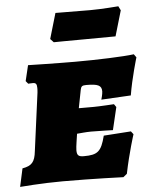

<svg xmlns="http://www.w3.org/2000/svg" viewBox="-70 -768 648 820"><g transform="rotate(-5 254.5 -358.0)"><path d="M477 -706 468 -724C468 -724 396 -718 347 -718C290 -718 198 -719 198 -719L166 -610L180 -595C180 -595 252 -596 309 -596L445 -597ZM236 -127C236 -143 243 -181 245 -197C260 -198 283 -201 306 -201C341 -201 399 -199 399 -199L422 -296L413 -309C413 -309 349 -305 326 -305H262L277 -382C280 -397 284 -401 302 -401C352 -401 368 -394 368 -368C368 -356 361 -333 361 -333L488 -340C500 -414 526 -500 526 -500L516 -514C471 -508 360 -504 264 -504C186 -504 62 -507 62 -507L46 -440L56 -428C56 -428 67 -429 76 -429C88 -429 93 -424 93 -407C93 -402 93 -395 92 -387L59 -139C54 -92 40 -77 0 -70L-17 8C-17 8 78 0 166 0C299 0 426 5 426 5L442 -8C460 -97 485 -174 485 -174L475 -187L358 -179C341 -112 325 -99 266 -99C244 -99 236 -104 236 -127Z"/></g></svg>

Font: Alegreya SC Black
Style: Italic
Weight: 900
Italic angle: -7°
Designer: Juan Pablo del Peral
Foundry: Huerta Tipografica
Version: Version 2.007;PS 002.007;hotconv 1.0.88;makeotf.lib2.5.64775